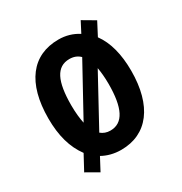

<svg xmlns="http://www.w3.org/2000/svg" viewBox="-150 -690 806 851"><g transform="rotate(-30 252.5 -264.0)"><path d="M464 -272C464 -357 446 -425 410 -474L445 -541L382 -578L354 -524C324 -543 291 -553 253 -553C118 -553 40 -453 40 -272C40 -184 59 -116 99 -62L58 14L121 50L155 -14C182 1 214 10 251 10C385 10 464 -93 464 -272ZM157 -272C157 -395 186 -454 252 -454C274 -454 292 -447 306 -433L166 -178C161 -201 157 -233 157 -272ZM348 -272C348 -150 318 -88 252 -88C233 -88 217 -94 204 -105L341 -356C345 -333 348 -305 348 -272Z"/></g></svg>

Font: Noto Sans Tamil Condensed SemiBold
Style: Regular
Weight: 600
Width: 3
Designer: Jelle Bosma - Monotype Design Team
Foundry: Monotype Imaging Inc.
Version: Version 2.004